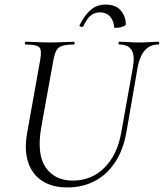

<svg xmlns="http://www.w3.org/2000/svg" viewBox="-20 -808 718 841"><path d="M563 -518Q571 -566 556 -589.5Q541 -613 502 -613Q499 -613 499 -619Q499 -625 502 -625Q523 -625 544.5 -623.5Q566 -622 592 -622Q614 -622 635.5 -623.5Q657 -625 674 -625Q678 -625 677.5 -619Q677 -613 674 -613Q637 -613 614.5 -587.5Q592 -562 583 -514L533 -225Q519 -149 483 -95.5Q447 -42 394 -14.5Q341 13 275 13Q209 13 165 -15.5Q121 -44 103.5 -96.5Q86 -149 98 -221L156 -545Q164 -589 152 -601Q140 -613 92 -613Q89 -613 89 -619Q89 -625 92 -625Q114 -625 141 -623.5Q168 -622 197 -622Q229 -622 256 -623.5Q283 -625 303 -625Q307 -625 307 -619Q307 -613 303 -613Q270 -613 252 -607Q234 -601 226 -585Q218 -569 213 -540L161 -252Q140 -134 179.5 -75.5Q219 -17 299 -17Q381 -17 437.5 -73.5Q494 -130 511 -227ZM480 -689Q478 -718 461.5 -736Q445 -754 417 -754Q395 -754 377.5 -740Q360 -726 345 -693Q341 -688 334 -691Q327 -694 328 -696Q349 -740 376.5 -764Q404 -788 442 -788Q488 -788 509.5 -761.5Q531 -735 531 -702Q531 -697 523 -693.5Q515 -690 505.5 -688Q496 -686 488 -686Q480 -686 480 -689Z"/></svg>

Font: Cormorant
Style: Italic
Weight: 400
Italic angle: -10°
Designer: Christian Thalmann (Catharsis Fonts)
Foundry: Catharsis Fonts
Version: Version 4.000